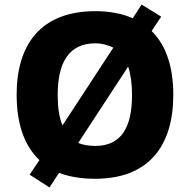

<svg xmlns="http://www.w3.org/2000/svg" viewBox="-20 -774 834 842"><path d="M740 -358C740 -477 710 -574 645 -638L687 -701L601 -754L562 -694C517 -714 462 -725 398 -725C160 -725 53 -580 53 -359C53 -236 84 -137 153 -72L110 -8L197 48L239 -16C283 1 336 10 397 10C635 10 740 -137 740 -358ZM233 -358C233 -498 281 -584 398 -584C428 -584 455 -576 477 -565L254 -224C239 -260 233 -305 233 -358ZM559 -358C559 -218 514 -134 397 -134C368 -134 343 -139 323 -147L542 -482C553 -449 559 -407 559 -358Z"/></svg>

Font: Noto Sans Myanmar UI ExtraBold
Style: Regular
Weight: 800
Designer: Monotype Design Team
Foundry: Monotype Imaging Inc.
Version: Version 2.103